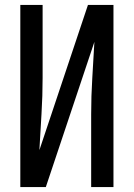

<svg xmlns="http://www.w3.org/2000/svg" viewBox="-20 -755 540 775"><path d="M62 0V-735H152V-441Q152 -368 147.5 -295Q143 -222 139 -149L335 -735H438V0H348V-294Q348 -367 352.5 -440Q357 -513 361 -586L165 0Z"/></svg>

Font: Iosevka Term Curly Medium
Style: Regular
Weight: 500
Designer: Belleve Invis
Foundry: Belleve Invis
Version: Version 32.3.0